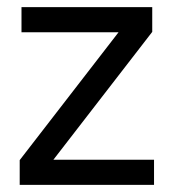

<svg xmlns="http://www.w3.org/2000/svg" viewBox="-20 -516 492 536"><path d="M410 0V-70H129L405 -427V-496H40V-426H311L35 -69V0Z"/></svg>

Font: Rootstock Sans Body
Style: Regular
Weight: 400
Designer: Colophon Foundry, Jonny Pinhorn
Foundry: Colophon Foundry
Version: Version 1.200;FEAKit 1.0